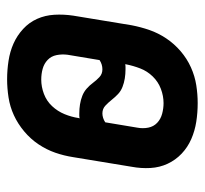

<svg xmlns="http://www.w3.org/2000/svg" viewBox="-38 -530 576 540"><g transform="rotate(90 250.0 -260.0)"><path d="M203 8Q177 8 151 4Q125 0 102.5 -10Q80 -20 61.5 -37Q43 -54 33 -76.5Q23 -99 21.5 -125Q20 -151 24 -178L51 -342Q56 -368 64.5 -392.5Q73 -417 88 -439.5Q103 -462 124 -480Q145 -498 169.5 -509Q194 -520 219.5 -524Q245 -528 270 -528Q297 -528 322.5 -524Q348 -520 371 -510Q394 -500 412 -483Q430 -466 440.5 -443.5Q451 -421 452.5 -395Q454 -369 449 -342L422 -178Q418 -152 409.5 -127.5Q401 -103 386 -80.5Q371 -58 349.5 -40Q328 -22 304 -11Q280 0 254 4Q228 8 203 8ZM299 -260Q305 -260 311.5 -262Q318 -264 324 -268L339 -358Q342 -374 339 -389Q336 -404 325.5 -414Q315 -424 300 -428Q285 -432 270 -432Q250 -432 230 -424.5Q210 -417 195 -401.5Q180 -386 172.5 -366.5Q165 -347 161 -327V-324Q164 -325 167.5 -325Q171 -325 175 -325Q188 -325 200.5 -323Q213 -321 224.5 -316.5Q236 -312 244.5 -304Q253 -296 260.5 -286.5Q268 -277 277 -268.5Q286 -260 299 -260ZM204 -88Q224 -88 244 -95.5Q264 -103 278.5 -118.5Q293 -134 301 -153.5Q309 -173 312 -193L313 -196Q309 -195 305.5 -195Q302 -195 299 -195Q286 -195 273.5 -197Q261 -199 249.5 -203.5Q238 -208 229 -216Q220 -224 213 -233.5Q206 -243 197 -251.5Q188 -260 175 -260Q168 -260 161.5 -258Q155 -256 149 -252L134 -162Q132 -146 135 -131Q138 -116 148.5 -106Q159 -96 173.5 -92Q188 -88 204 -88Z"/></g></svg>

Font: Iosevka SS04
Style: Bold Italic
Weight: 700
Italic angle: -9°
Monospace: yes
Designer: Belleve Invis
Foundry: Belleve Invis
Version: Version 19.0.0; ttfautohint (v1.8.4)